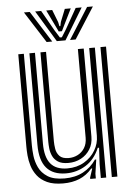

<svg xmlns="http://www.w3.org/2000/svg" viewBox="-56 -831 611 883"><g transform="rotate(-5 250.0 -389.5)"><path d="M200.1 9.7Q155 9.7 126.1 -3.6Q97.3 -17 80.8 -38.4Q64.3 -59.8 56.8 -84.5Q49.4 -109.1 47.5 -132.2Q45.6 -155.4 45.6 -171.6V-600H71.3V-176.5Q71.3 -157 74.3 -129.4Q77.4 -101.8 89.9 -75.1Q102.4 -48.3 130.4 -30.4Q158.5 -12.6 208.4 -12.6Q257.4 -12.6 294 -32Q330.6 -51.4 354.6 -86.7H360.6L351.2 -21.9V0H325.4L325.2 -5.7L338.7 -47.2H333.8Q308.6 -17.7 275.6 -4Q242.5 9.7 200.1 9.7ZM425 0V-600H450.7V0ZM231.6 -82Q201 -82 184 -93.2Q166.9 -104.4 159.3 -121.3Q151.7 -138.2 149.8 -155.8Q148 -173.4 148 -186.2V-600H173.8V-187.6Q173.8 -171.3 176.9 -151.9Q180 -132.4 193.1 -118.4Q206.1 -104.4 235.5 -104.4Q258.1 -104.4 277.5 -114.4Q297 -124.5 308.9 -143.8Q320.8 -163.1 320.8 -190.7V-600H347.7V-193.3Q347.7 -160.2 332.2 -135.1Q316.6 -110 290.3 -96Q264.1 -82 231.6 -82ZM215.9 -35.2Q157.1 -35.7 127.1 -70.5Q97 -105.4 97 -178.1V-600H122.7V-181.3Q122.7 -118.5 147.7 -88Q172.8 -57.4 225.4 -57.4Q269.3 -57.4 302.6 -77Q335.8 -96.5 354.4 -128.1Q373 -159.6 373 -195.5V-600H399.2V0H374.3V-63.6L378.3 -139.5H372.2Q350 -86.9 308.3 -60.9Q266.6 -34.8 215.9 -35.2ZM88.3 -789.3H115L206.4 -644.8H180.5ZM140.1 -789.3H167.7L220.6 -696.1L242.9 -660.4H252.1L274.3 -696L327.2 -789.3H354.8L267.4 -644.8H227.5ZM191.2 -789.3H218.7L241.3 -731.2L245.3 -712.2H249.7L253.8 -731.2L277 -789.3H304.5L268.9 -717.2L254.9 -688.3H240.1L226.2 -717.2ZM379.9 -789.3H406.6L314.4 -644.8H288.5Z"/></g></svg>

Font: Big Shoulders Inline Text SC Thin
Style: Regular
Weight: 100
Designer: Patric King
Foundry: XO Type Co
Version: Version 2.002